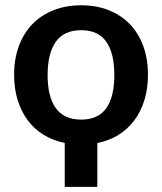

<svg xmlns="http://www.w3.org/2000/svg" viewBox="-20 -541 614 728"><path d="M288 -521Q345 -521 391.8 -502.5Q438.5 -484 471.8 -450Q505 -416 523 -367Q541 -318 541 -257.5Q541 -205 527.5 -161.2Q514 -117.5 489 -84.2Q464 -51 428.5 -29.2Q393 -7.5 349 1.5V167.5H225.5V1Q181 -8 145.5 -29.8Q110 -51.5 85.2 -84.8Q60.5 -118 47 -161.5Q33.5 -205 33.5 -257.5Q33.5 -318 51.8 -367Q70 -416 103.2 -450Q136.5 -484 183.5 -502.5Q230.5 -521 288 -521ZM288 -87.5Q352 -87.5 382.8 -130.5Q413.5 -173.5 413.5 -256.5Q413.5 -339.5 382.8 -383Q352 -426.5 288 -426.5Q223 -426.5 191.8 -382.8Q160.5 -339 160.5 -256.5Q160.5 -174 191.8 -130.8Q223 -87.5 288 -87.5Z"/></svg>

Font: Lato
Style: Bold
Weight: 700
Designer: Lukasz Dziedzic
Foundry: tyPoland Lukasz Dziedzic
Version: Version 2.007; 2014-02-27